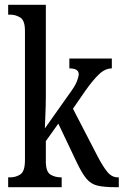

<svg xmlns="http://www.w3.org/2000/svg" viewBox="-20 -780 515 800"><path d="M14 0V-41H22Q46 -41 65 -53.5Q84 -66 84 -113V-651Q84 -695 64.5 -707Q45 -719 22 -719H14V-760H171V-375Q171 -362 170.5 -341Q170 -320 169 -298.5Q168 -277 167.5 -262Q167 -247 167 -245L266 -385Q292 -420 300 -440Q308 -460 308 -471Q308 -495 269 -495V-536H446V-495Q418 -495 392 -470Q366 -445 335 -401L284 -327L388 -126Q409 -86 427.5 -63.5Q446 -41 471 -41H475V0H463Q414 0 386.5 -6.5Q359 -13 340.5 -35Q322 -57 300 -103L223 -265L171 -192V-108Q171 -64 190.5 -52.5Q210 -41 233 -41H237V0Z"/></svg>

Font: Noto Serif Tamil ExtraCondensed
Style: Regular
Weight: 400
Width: 2
Designer: Indian Type Foundry, Tom Grace, and the Monotype Design Team
Foundry: Monotype Imaging Inc.
Version: Version 2.004; ttfautohint (v1.8.4.7-5d5b)